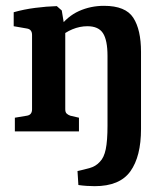

<svg xmlns="http://www.w3.org/2000/svg" viewBox="-20 -451 563 659"><path d="M305 188Q292 188 277 187Q262 186 249 184L246 136Q265 132 287 126Q309 120 323 104Q337 90 343 61Q349 32 349 -20V-259Q349 -313 333.5 -337Q318 -361 280 -361Q254 -361 228.5 -350.5Q203 -340 181 -320L182 -355Q211 -395 251 -413Q291 -431 337 -431Q411 -431 437.5 -390Q464 -349 464 -273V-8Q464 86 427.5 137Q391 188 305 188ZM31 0V-47L73 -54Q90 -57 90 -76V-331Q90 -350 73 -353L27 -361V-409Q62 -419 101 -424Q140 -429 175 -430L192 -415L204 -342V-76Q204 -66 208.5 -61.5Q213 -57 221 -54L251 -47V0Z"/></svg>

Font: Rasa SemiBold
Style: Regular
Weight: 600
Designer: Anna Giedrys (Yrsa+Rasa design), David Brezina (Yrsa art-direction, Rasa art-direction, design)
Foundry: Rosetta Type Foundry
Version: Version 2.004